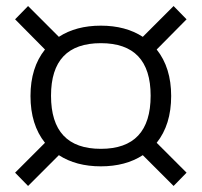

<svg xmlns="http://www.w3.org/2000/svg" viewBox="-20 -606 668 636"><path d="M73 10 30 -34 129 -133Q81 -193 81 -288Q81 -382 129 -442L30 -542L73 -586L175 -484Q232 -521 314 -521Q396 -521 453 -484L555 -586L598 -542L499 -442Q547 -382 547 -288Q547 -193 499 -133L598 -34L555 10L453 -92Q396 -55 314 -55Q232 -55 175 -92ZM149 -289Q149 -113 314 -113Q479 -113 479 -289Q479 -463 314 -463Q149 -463 149 -289Z"/></svg>

Font: LeckerliOne
Style: Regular
Weight: 400
Designer: Gesine Todt
Foundry: Gesine Todt
Version: Version 1.000